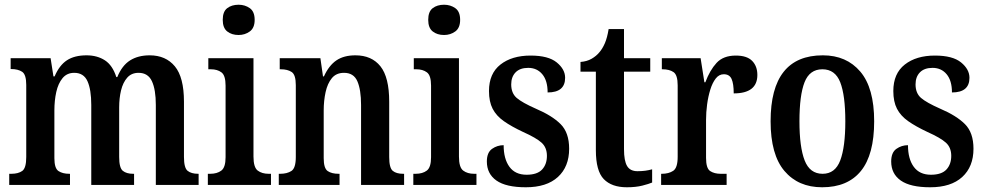

<svg xmlns="http://www.w3.org/2000/svg" viewBox="-20 -782 4167 812"><path d="M19 0V-47H28Q57 -47 74 -59Q91 -71 91 -118V-423Q91 -467 73.5 -478.5Q56 -490 27 -490H25V-536H194L206 -459H211Q231 -506 263 -527Q295 -548 346 -548Q391 -548 423.5 -527Q456 -506 472 -456H476Q496 -505 530 -526.5Q564 -548 613 -548Q681 -548 719.5 -501.5Q758 -455 758 -352V-118Q758 -72 773.5 -59.5Q789 -47 818 -47H820V0H639V-338Q639 -403 622.5 -438.5Q606 -474 566 -474Q536 -474 518 -453.5Q500 -433 492 -400Q484 -367 484 -328V-118Q484 -72 499.5 -59.5Q515 -47 543 -47H547V0H366V-338Q366 -403 350 -438.5Q334 -474 294 -474Q263 -474 244.5 -451.5Q226 -429 218 -393Q210 -357 210 -315V-113Q210 -70 227.5 -58.5Q245 -47 273 -47H276V0Z M989 -634Q960 -634 941 -649Q922 -664 922 -698Q922 -733 941 -747.5Q960 -762 989 -762Q1016 -762 1036.5 -747.5Q1057 -733 1057 -698Q1057 -664 1036.5 -649Q1016 -634 989 -634ZM859 0V-47H869Q898 -47 916 -60.5Q934 -74 934 -117V-420Q934 -463 916.5 -476Q899 -489 872 -489H861V-536H1052V-120Q1052 -74 1070 -60.5Q1088 -47 1116 -47H1126V0Z M1159 0V-47H1165Q1194 -47 1212.5 -59Q1231 -71 1231 -118V-422Q1231 -466 1213.5 -477.5Q1196 -489 1168 -489H1163V-536H1335L1346 -459H1350Q1371 -505 1402.5 -526.5Q1434 -548 1483 -548Q1552 -548 1589 -501.5Q1626 -455 1626 -352V-118Q1626 -72 1641 -59.5Q1656 -47 1685 -47H1689V0H1507V-338Q1507 -402 1491.5 -438Q1476 -474 1435 -474Q1402 -474 1383.5 -451.5Q1365 -429 1357 -392.5Q1349 -356 1349 -315V-113Q1349 -70 1366 -58.5Q1383 -47 1412 -47H1416V0Z M1858 -634Q1829 -634 1810 -649Q1791 -664 1791 -698Q1791 -733 1810 -747.5Q1829 -762 1858 -762Q1885 -762 1905.5 -747.5Q1926 -733 1926 -698Q1926 -664 1905.5 -649Q1885 -634 1858 -634ZM1728 0V-47H1738Q1767 -47 1785 -60.5Q1803 -74 1803 -117V-420Q1803 -463 1785.5 -476Q1768 -489 1741 -489H1730V-536H1921V-120Q1921 -74 1939 -60.5Q1957 -47 1985 -47H1995V0Z M2204 10Q2120 10 2079.5 -18.5Q2039 -47 2039 -99Q2039 -137 2061 -152.5Q2083 -168 2110 -168Q2110 -110 2134.5 -76.5Q2159 -43 2207 -43Q2252 -43 2272.5 -65Q2293 -87 2293 -123Q2293 -158 2270.5 -178.5Q2248 -199 2192 -224Q2143 -247 2111 -269.5Q2079 -292 2063.5 -322Q2048 -352 2048 -397Q2048 -471 2096.5 -509Q2145 -547 2224 -547Q2299 -547 2334.5 -518Q2370 -489 2370 -453Q2370 -391 2296 -391Q2296 -441 2273.5 -468Q2251 -495 2214 -495Q2179 -495 2160.5 -476Q2142 -457 2142 -425Q2142 -388 2165 -368Q2188 -348 2247 -322Q2315 -293 2351 -257Q2387 -221 2387 -153Q2387 -77 2339.5 -33.5Q2292 10 2204 10Z M2631 10Q2567 10 2533.5 -24.5Q2500 -59 2500 -147V-479H2435V-520Q2462 -522 2482 -533.5Q2502 -545 2515 -561Q2528 -576 2538 -599Q2548 -622 2554 -659H2619V-536H2730V-479H2619V-151Q2619 -102 2632 -80Q2645 -58 2676 -58Q2694 -58 2709 -60Q2724 -62 2738 -66V-10Q2724 -4 2696.5 3Q2669 10 2631 10Z M2776 0V-47H2779Q2808 -47 2827 -59.5Q2846 -72 2846 -119V-421Q2846 -465 2828.5 -477Q2811 -489 2782 -489H2779V-536H2943L2959 -434H2963Q2982 -485 3010.5 -516Q3039 -547 3092 -547Q3139 -547 3161 -524.5Q3183 -502 3183 -465Q3183 -387 3083 -387Q3083 -428 3074 -448Q3065 -468 3041 -468Q3021 -468 3007 -450Q2993 -432 2984 -403Q2975 -374 2970.5 -340.5Q2966 -307 2966 -275V-114Q2966 -70 2983.5 -58.5Q3001 -47 3028 -47H3053V0Z M3457 10Q3356 10 3297.5 -59Q3239 -128 3239 -269Q3239 -548 3460 -548Q3560 -548 3618.5 -479Q3677 -410 3677 -269Q3677 -128 3621 -59Q3565 10 3457 10ZM3459 -47Q3512 -47 3533.5 -103.5Q3555 -160 3555 -269Q3555 -379 3533.5 -434Q3512 -489 3458 -489Q3404 -489 3382.5 -434Q3361 -379 3361 -269Q3361 -160 3383 -103.5Q3405 -47 3459 -47Z M3914 10Q3830 10 3789.5 -18.5Q3749 -47 3749 -99Q3749 -137 3771 -152.5Q3793 -168 3820 -168Q3820 -110 3844.5 -76.5Q3869 -43 3917 -43Q3962 -43 3982.5 -65Q4003 -87 4003 -123Q4003 -158 3980.5 -178.5Q3958 -199 3902 -224Q3853 -247 3821 -269.5Q3789 -292 3773.5 -322Q3758 -352 3758 -397Q3758 -471 3806.5 -509Q3855 -547 3934 -547Q4009 -547 4044.5 -518Q4080 -489 4080 -453Q4080 -391 4006 -391Q4006 -441 3983.5 -468Q3961 -495 3924 -495Q3889 -495 3870.5 -476Q3852 -457 3852 -425Q3852 -388 3875 -368Q3898 -348 3957 -322Q4025 -293 4061 -257Q4097 -221 4097 -153Q4097 -77 4049.5 -33.5Q4002 10 3914 10Z"/></svg>

Font: Noto Serif Myanmar Cond SemBd
Style: Regular
Weight: 600
Width: 3
Designer: Ben Mitchell and the Monotype Design Team
Foundry: Monotype Imaging Inc.
Version: Version 2.106; ttfautohint (v1.8.4.7-5d5b)